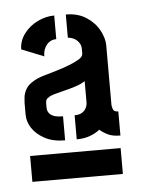

<svg xmlns="http://www.w3.org/2000/svg" viewBox="-37 -736 319 429"><g transform="rotate(-5 122.5 -521.0)"><path d="M19 -338V-396H222V-338ZM100 -424Q73 -424 54.5 -434Q36 -444 26.5 -458.5Q17 -473 17 -489V-515Q17 -519 18 -528Q19 -537 24.5 -546.5Q30 -556 43 -563Q51 -568 64.5 -572Q78 -576 93.5 -580.5Q109 -585 123 -590.5Q137 -596 146 -601.5Q155 -607 155 -614V-624Q155 -632 151 -638Q147 -644 141 -647.5Q135 -651 126 -652V-704Q153 -704 172 -691.5Q191 -679 200.5 -661Q210 -643 210 -628V-494Q210 -491 212 -484.5Q214 -478 224 -478V-424Q207 -424 196.5 -429Q186 -434 178 -441Q168 -433 155 -428.5Q142 -424 126 -424V-478Q136 -478 142 -481.5Q148 -485 151.5 -491Q155 -497 155 -505V-552Q146 -546 133.5 -542Q121 -538 108.5 -535Q96 -532 85.5 -529Q75 -526 72 -523Q65 -520 65 -511V-501Q65 -493 69 -488Q73 -483 80 -480.5Q87 -478 100 -478ZM70 -615 20 -635Q20 -654 32 -670Q44 -686 62.5 -695Q81 -704 100 -704V-651Q91 -651 84.5 -646.5Q78 -642 74 -634Q70 -626 70 -615Z"/></g></svg>

Font: Stick No Bills ExtraLight
Style: Bold
Weight: 700
Version: Version 2.000